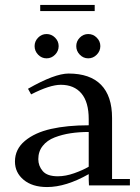

<svg xmlns="http://www.w3.org/2000/svg" viewBox="-20 -756 570 783"><path d="M41 -97.2Q41 -147.5 81.5 -181.4Q122.1 -215.3 188 -230.2Q253.9 -245.1 341.8 -245.1V-270Q341.8 -339.8 312 -375Q282.2 -410.2 228 -410.2Q183.1 -410.2 106.9 -371.1L94.2 -394Q203.1 -456.1 259.8 -456.1Q347.2 -456.1 392.1 -410.2Q437 -364.3 437 -274.9V-25.9H509.8V0H342.8L341.8 -23.9V-45.9Q249 6.8 171.9 6.8Q111.8 6.8 76.4 -22.7Q41 -52.2 41 -97.2ZM135.5 -533Q121.1 -547.9 121.1 -567.9Q121.1 -587.9 135.5 -602.5Q149.9 -617.2 169.9 -617.2Q189.9 -617.2 204.6 -602.5Q219.2 -587.9 219.2 -567.9Q219.2 -547.9 204.6 -533Q189.9 -518.1 169.9 -518.1Q149.9 -518.1 135.5 -533ZM136.2 -106.9Q136.2 -79.6 154.3 -58.3Q172.4 -37.1 215.8 -37.1Q247.6 -37.1 282.7 -49.6Q317.9 -62 341.8 -76.2V-217.8Q302.2 -217.8 268.1 -212.6Q233.9 -207.5 202.9 -195.6Q171.9 -183.6 154.1 -160.9Q136.2 -138.2 136.2 -106.9ZM144 -710.9V-735.8H366.2V-710.9ZM305.4 -533Q291 -547.9 291 -567.9Q291 -587.9 305.4 -602.5Q319.8 -617.2 339.8 -617.2Q359.9 -617.2 374.5 -602.5Q389.2 -587.9 389.2 -567.9Q389.2 -547.9 374.5 -533Q359.9 -518.1 339.8 -518.1Q319.8 -518.1 305.4 -533Z"/></svg>

Font: Dehuti
Style: Bold
Weight: 700
Version: Version 1.2